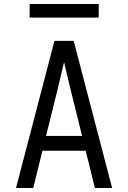

<svg xmlns="http://www.w3.org/2000/svg" viewBox="-20 -939 640 959"><path d="M60 0 188 -490 252 -735H348L412 -490L540 0H454L408 -186H192L146 0ZM390 -260 333 -490Q325 -525 316.5 -559.5Q308 -594 300 -628Q292 -594 283.5 -559.5Q275 -525 267 -490L210 -260ZM473 -851H128V-919H473Z"/></svg>

Font: Iosevka Aile
Style: Regular
Weight: 400
Designer: Belleve Invis
Foundry: Belleve Invis
Version: Version 28.0.1; ttfautohint (v1.8.4)